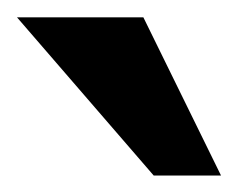

<svg xmlns="http://www.w3.org/2000/svg" viewBox="-24 -791 295 227"><path d="M157.7 -583.5 -3.9 -770.5H145.5L237.3 -583.5Z"/></svg>

Font: Oxygen
Style: Bold
Weight: 700
Designer: vernon adams
Foundry: Vernon Adams
Version: Version 0.2.3 webfont; ttfautohint (v0.93.3-1d66) -l 8 -r 50